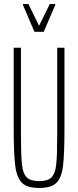

<svg xmlns="http://www.w3.org/2000/svg" viewBox="-20 -925 388 953"><path d="M48 -286V-688H84V-256Q84 -153 89 -108Q94 -63 113 -44.5Q132 -26 175 -26Q217 -26 235.5 -44.5Q254 -63 259 -108Q264 -153 264 -256V-688H300V-286Q300 -158 292.5 -99.5Q285 -41 259 -16.5Q233 8 175 8Q116 8 90 -16.5Q64 -41 56 -99.5Q48 -158 48 -286ZM151 -767 94 -900V-905H121L174 -797L227 -905H254V-900L197 -767Z"/></svg>

Font: Saira Ultra Condensed Thin
Style: Regular
Weight: 100
Width: 1
Designer: Hector Gatti with collaboration of the Omnibus-Type team
Foundry: Omnibus-Type
Version: Version 1.001; ttfautohint (v1.8)